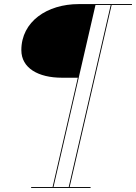

<svg xmlns="http://www.w3.org/2000/svg" viewBox="-20 -770 666 940"><path d="M423.5 145.5H321L526.5 -745.5H626V-750H366C210.5 -750 84.5 -664.5 84.5 -524.5C84.5 -436.5 167.5 -389.5 283 -389.5H361L237.5 145.5H132.5V150H423.5ZM316.5 145.5H242L447.5 -745.5H522Z"/></svg>

Font: Bodoni* 36pt
Style: Italic
Weight: 400
Italic angle: -13°
Version: Version 2.3